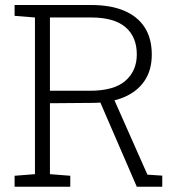

<svg xmlns="http://www.w3.org/2000/svg" viewBox="-20 -730 711 751"><path d="M37.1 0.5V-42.5L116.7 -48.8V-661.6L37.1 -668V-710.4H336.9Q413.1 -710.4 465.8 -688Q518.6 -665.5 546.1 -622.6Q573.7 -579.6 573.7 -516.6Q573.7 -455.6 545.2 -413.6Q516.6 -371.6 465.1 -349.9Q413.6 -328.1 344.2 -327.6L175.3 -326.2V-48.8L254.9 -42.5V0.5ZM515.1 0.5 362.3 -352.5 420.9 -353 556.6 -46.9 614.7 -43V0.5ZM175.3 -375H331.1Q426.3 -375 470.7 -414.1Q515.1 -453.1 515.1 -517.1Q515.1 -585.9 470.7 -623.8Q426.3 -661.6 336.9 -661.6H175.3Z"/></svg>

Font: Roboto Slab LO Light
Style: Regular
Weight: 300
Designer: Google
Version: Version 2.000